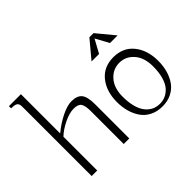

<svg xmlns="http://www.w3.org/2000/svg" viewBox="-133 -947 1216 1216"><g transform="rotate(-45 475.0 -339.5)"><path d="M39.1 -683.6H146.5V-332Q197.3 -374 250.5 -399.9Q303.7 -425.8 339.8 -425.8Q391.6 -425.8 412.6 -399.2Q433.6 -372.6 433.6 -308.6V0H383.8V-295.9Q383.8 -343.3 370.6 -363Q357.4 -382.8 317.4 -382.8Q279.3 -382.8 228.8 -358.2Q178.2 -333.5 146.5 -302.7V0H96.7V-616.2Q96.7 -629.4 95.7 -635.7Q94.7 -642.1 89.6 -649.9Q84.5 -657.7 72.3 -660.9Q60.1 -664.1 39.1 -664.1Z M745.1 -631.8 842.8 -513.7H774.4L725.6 -603.5L676.8 -513.7H609.4L708 -631.8ZM725.6 -435.5Q812.5 -435.5 861.8 -374.5Q911.1 -313.5 911.1 -217.8Q911.1 -171.4 899.7 -131.6Q888.2 -91.8 866.2 -60.8Q844.2 -29.8 808.3 -12Q772.5 5.9 726.6 5.9Q680.2 5.9 644 -12Q607.9 -29.8 585.9 -60.8Q564 -91.8 552.5 -131.6Q541 -171.4 541 -217.8Q541 -313.5 590.1 -374.5Q639.2 -435.5 725.6 -435.5ZM726.6 -17.6Q753.4 -17.6 776.6 -27.8Q799.8 -38.1 819.8 -60.1Q839.8 -82 851.6 -122.3Q863.3 -162.6 863.3 -216.8Q863.3 -294.4 824 -339.1Q784.7 -383.8 727.5 -383.8Q669.9 -383.8 630.4 -339.1Q590.8 -294.4 590.8 -216.8Q590.8 -172.9 598.6 -138.2Q606.4 -103.5 619.4 -81.3Q632.3 -59.1 650.1 -44.4Q668 -29.8 686.8 -23.7Q705.6 -17.6 726.6 -17.6Z"/></g></svg>

Font: Buda
Style: light
Weight: 400
Version: Version 1.002